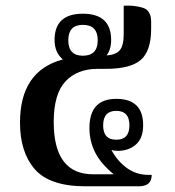

<svg xmlns="http://www.w3.org/2000/svg" viewBox="-20 -652 614 672"><path d="M511 -40H499Q457 -40 424 -64Q391 -88 370 -127Q381 -124 393 -124Q430 -124 455.5 -146Q481 -168 481 -214Q481 -306 387 -306Q293 -306 293 -204Q293 -159 312.5 -119.5Q332 -80 378 -42H306Q168 -42 168 -225Q168 -323 209 -367Q250 -411 322 -411H350Q437 -411 473 -442.5Q509 -474 509 -551V-576Q509 -616 479.5 -625Q450 -634 413 -632V-533Q413 -493 399.5 -476.5Q386 -460 353 -458Q369 -479 369 -512Q369 -604 270 -604Q171 -604 171 -512Q171 -468 200 -444Q50 -404 50 -223Q50 -119 102 -59.5Q154 0 279 0H466Q511 0 511 -40ZM270 -457Q219 -457 219 -511Q219 -565 270 -565Q322 -565 322 -511Q322 -457 270 -457ZM387 -163Q341 -163 341 -213Q341 -264 387 -264Q433 -264 433 -213Q433 -163 387 -163Z"/></svg>

Font: Noto Serif Thai SemiCondensed Semi
Style: Regular
Weight: 600
Width: 4
Designer: Monotype Design Team
Foundry: Monotype Imaging Inc.
Version: Version 1.901